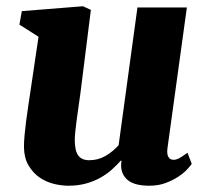

<svg xmlns="http://www.w3.org/2000/svg" viewBox="-20 -588 665 618"><path d="M57.1 -114.7Q57.1 -131.8 59.1 -153.1Q61 -174.3 64 -197.5Q66.9 -220.7 70.6 -244.6Q74.2 -268.6 77.6 -291.5L104 -469.7L42.5 -508.8L50.3 -552.2L247.1 -567.9L272.5 -556.2L238.8 -287.6Q235.8 -266.1 232.7 -244.1Q229.5 -222.2 226.8 -201.9Q224.1 -181.6 222.4 -165Q220.7 -148.4 220.7 -137.7Q220.7 -102.5 231.9 -87.4Q243.2 -72.3 267.1 -72.3Q296.4 -72.3 320.6 -86.7Q344.7 -101.1 361.8 -120.6L422.4 -564H581.5L519 -110.8Q516.6 -91.8 522 -82.8Q527.3 -73.7 538.6 -73.7Q543 -73.7 546.9 -74.7Q550.8 -75.7 555.7 -78.1Q560.5 -80.6 567.1 -85Q573.7 -89.4 583.5 -96.2L597.2 -60.5Q593.3 -54.7 582.5 -43Q571.8 -31.2 554.2 -19.5Q536.6 -7.8 513.2 1Q489.7 9.8 460.4 9.8Q408.2 9.8 386.7 -12.5Q365.2 -34.7 371.1 -69.8L369.1 -71.3Q356.4 -57.1 340.6 -42.7Q324.7 -28.3 304.2 -16.6Q283.7 -4.9 257.8 2.4Q231.9 9.8 199.7 9.8Q177.7 9.8 152.8 3.7Q127.9 -2.4 106.9 -17.1Q85.9 -31.7 71.8 -55.7Q57.6 -79.6 57.1 -114.7Z"/></svg>

Font: Merriweather UltraBold
Style: Italic
Weight: 900
Italic angle: -7°
Designer: Eben Sorkin ( eben@eyebytes.com )
Foundry: Eben Sorkin ( eben@eyebytes.com )
Version: Version 1.52; ttfautohint (v1.4.1)